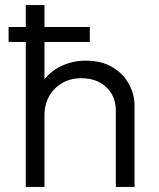

<svg xmlns="http://www.w3.org/2000/svg" viewBox="-20 -740 630 760"><path d="M82 0V-720H156V-392.5L141.5 -407Q174.5 -456 221.5 -478Q268.5 -500 318 -500Q382.5 -500 426 -473.5Q469.5 -447 491 -406.2Q512.5 -365.5 512.5 -323V0H438.5V-301Q438.5 -358.5 401.5 -394.2Q364.5 -430 301.5 -430.5Q260.5 -430.5 227.5 -412Q194.5 -393.5 175.2 -360.2Q156 -327 156 -283V0ZM14 -574V-633H335.5V-574Z"/></svg>

Font: Geologica Cursive ExtraLight
Style: Regular
Weight: 250
Designer: Sindre Bremnes, Frode Helland
Foundry: Monokrom Skriftforlag AS
Version: Version 1.010;gftools[0.9.28]